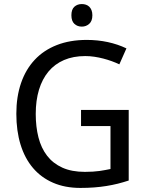

<svg xmlns="http://www.w3.org/2000/svg" viewBox="-20 -922 730 952"><path d="M381.8 -377H618.2V-26.9Q591.3 -18.1 564 -11.2Q536.6 -4.4 507.8 0.2Q479 4.9 447.3 7.3Q415.5 9.8 378.9 9.8Q302.2 9.8 243.2 -15.9Q184.1 -41.5 143.6 -89.1Q103 -136.7 82 -204.8Q61 -272.9 61 -357.9Q61 -441.9 84.2 -509.8Q107.4 -577.6 151.9 -625.2Q196.3 -672.9 261.5 -698.5Q326.7 -724.1 410.2 -724.1Q464.4 -724.1 514.2 -713.4Q564 -702.6 606.9 -682.1L571.8 -603Q554.2 -611.3 533.9 -618.7Q513.7 -626 492.2 -631.6Q470.7 -637.2 448 -640.6Q425.3 -644 402.8 -644Q343.3 -644 297.4 -624.3Q251.5 -604.5 220.5 -567.4Q189.5 -530.3 173.3 -477.1Q157.2 -423.8 157.2 -356.9Q157.2 -293.5 170.7 -240.7Q184.1 -188 213.4 -149.9Q242.7 -111.8 289.1 -90.8Q335.4 -69.8 400.9 -69.8Q422.4 -69.8 440.2 -71Q458 -72.3 473.1 -74.2Q488.3 -76.2 501.7 -78.9Q515.1 -81.5 527.8 -84V-296.9H381.8ZM334 -846.2Q334 -875.5 348.9 -888.7Q363.8 -901.9 385.7 -901.9Q396.5 -901.9 406 -898.7Q415.5 -895.5 422.6 -888.7Q429.7 -881.8 433.8 -871.3Q438 -860.8 438 -846.2Q438 -817.9 422.6 -804Q407.2 -790 385.7 -790Q363.8 -790 348.9 -803.7Q334 -817.4 334 -846.2Z"/></svg>

Font: Droid Sans
Style: Regular
Weight: 400
Foundry: Ascender Corporation
Version: Version 1.00 build 114